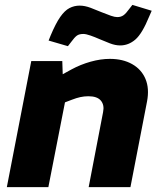

<svg xmlns="http://www.w3.org/2000/svg" viewBox="-20 -766 656 786"><path d="M8 0 108 -516H235L238 -425L202 -443L273 -482Q310 -502 351 -513.5Q392 -525 430 -525Q483 -525 521 -503.5Q559 -482 575.5 -443Q592 -404 582 -351L514 0H343L402 -307Q408 -336 393 -354Q378 -372 342 -372Q325 -372 309 -368.5Q293 -365 275 -358L246 -347L178 0ZM258 -577 179 -600 187 -620Q208 -670 226.5 -696.5Q245 -723 264.5 -733Q284 -743 306 -743Q327 -743 351 -734Q375 -725 396 -716Q418 -707 434 -701.5Q450 -696 460 -696Q475 -696 485.5 -703.5Q496 -711 508 -728L522 -746L601 -722L591 -699Q562 -628 534 -604Q506 -580 472 -580Q452 -580 430 -588.5Q408 -597 387 -606Q369 -614 350.5 -620.5Q332 -627 321 -627Q304 -627 294.5 -620Q285 -613 272 -595Z"/></svg>

Font: REM
Style: Bold Italic
Weight: 700
Italic angle: -11°
Designer: Octavio Pardo
Foundry: Ashler Design
Version: Version 1.005;gftools[0.9.28]